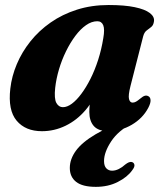

<svg xmlns="http://www.w3.org/2000/svg" viewBox="-20 -499 646 750"><path d="M491 -35.1 497.2 -17.4Q441.7 11.3 414 53.6Q386.4 95.9 386.4 130Q386.4 149.4 395.4 158.6Q404.5 167.8 417.7 167.8Q430.4 167.8 443.8 161.3Q457.3 154.7 469.3 143.6Q477 137.6 483.5 135Q490 132.3 496.2 134.4Q503.1 136.4 505 144.6Q506.9 152.8 496.2 166.4Q477.5 192.8 440 211.8Q402.6 230.9 354.5 230.9Q302.2 230.9 277.4 211.4Q252.7 191.9 252.7 157Q252.7 122.4 276.8 89.4Q300.9 56.5 353.6 25.4Q406.3 -5.8 491 -35.1ZM489.8 -163.4Q480.4 -126.5 483.9 -112.3Q487.4 -98.2 498 -98.2Q504.6 -98.2 511.2 -101.8Q517.8 -105.4 527.9 -113.9Q538.7 -123.1 545.7 -124.9Q552.7 -126.8 559.4 -123.3Q567.7 -119 568.1 -107.4Q568.6 -95.8 559.3 -78Q537.7 -36.8 494.7 -11.6Q451.8 13.5 404.4 13.5Q364.4 13.5 346.6 -6.5Q328.9 -26.5 328.9 -61.8Q328.9 -74 330.2 -87.6Q331.5 -101.3 334.3 -117.5Q337.1 -133.7 341.8 -153Q346.5 -172.3 353.2 -195.7L365.7 -163.3Q348.2 -108.8 314.2 -69Q280.2 -29.2 236.2 -7.9Q192.2 13.5 143.8 13.5Q79.5 13.5 45 -27.6Q10.5 -68.7 20.3 -152.9Q25.8 -201.3 45.7 -248.5Q65.6 -295.8 98.9 -337.5Q132.2 -379.3 177.8 -411.1Q223.4 -443 280.5 -461.2Q337.5 -479.4 404.4 -479.4Q466.3 -479.4 506.3 -471Q546.4 -462.6 565.1 -448.2Q583.9 -433.9 581.5 -416.1Q579.5 -400.5 570.7 -393.6Q562 -386.7 552.7 -379.8Q543.5 -372.9 539.2 -356.9ZM195.6 -156.1Q191 -113.6 200.2 -96.9Q209.5 -80.3 225.7 -80.3Q242.3 -80.3 260.7 -93.9Q279.2 -107.6 297.8 -132.6Q316.5 -157.6 333.4 -191.1Q350.3 -224.7 363.4 -265.2Q376.4 -305.7 383.5 -350Q389.6 -384.6 383.3 -400.3Q377 -416 360.1 -416Q338 -416 316.1 -400.7Q294.2 -385.4 274.3 -358.9Q254.4 -332.3 237.9 -298.7Q221.4 -265.1 210.5 -228.4Q199.6 -191.7 195.6 -156.1Z"/></svg>

Font: Fraunces
Style: Italic
Weight: 900
Italic angle: -16°
Version: Version 1.000;[0bf87f6ff]